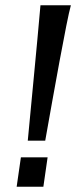

<svg xmlns="http://www.w3.org/2000/svg" viewBox="-20 -706 309 726"><path d="M248 -686H133C118 -514 101 -346 85 -174H151C183 -354 232 -630 248 -686ZM160 -111H59L43 0H144Z"/></svg>

Font: Chivo
Style: Italic
Weight: 400
Italic angle: -8°
Designer: Hector Gatti
Foundry: Omnibus-Type
Version: Version 1.003;PS 001.003;hotconv 1.0.70;makeotf.lib2.5.58329